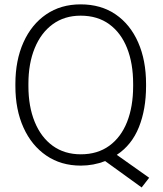

<svg xmlns="http://www.w3.org/2000/svg" viewBox="-20 -741 739 871"><path d="M622.6 109.4 457 -10.3Q404.3 10.3 346.7 10.3Q256.8 10.3 190.2 -35.2Q123.5 -80.6 86.7 -161.9Q49.8 -243.2 49.8 -350.6V-359.9Q49.8 -467.3 86.4 -548.8Q123 -630.4 189.5 -675.8Q255.9 -721.2 345.7 -721.2Q438 -721.2 504.4 -675.8Q570.8 -630.4 606.7 -548.8Q642.6 -467.3 642.6 -359.9V-350.6Q642.6 -245.1 610.1 -164.1Q577.6 -83 509.8 -38.6L656.7 65.4ZM346.7 -41Q422.4 -41 475.6 -79.6Q528.8 -118.2 556.4 -187.7Q584 -257.3 584 -350.6V-360.8Q584 -453.6 556.4 -522.9Q528.8 -592.3 475.6 -631.1Q422.4 -669.9 345.7 -669.9Q272.5 -669.9 219.2 -631.1Q166 -592.3 137.5 -522.7Q108.9 -453.1 108.9 -360.8V-350.6Q108.9 -257.8 137.5 -188Q166 -118.2 219.2 -79.6Q272.5 -41 346.7 -41Z"/></svg>

Font: Roboto Slab Light
Style: Regular
Weight: 300
Designer: Google
Version: Version 2.000; ttfautohint (v1.8.1.43-b0c9)